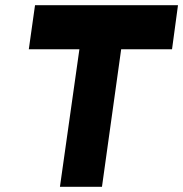

<svg xmlns="http://www.w3.org/2000/svg" viewBox="-20 -720 706 740"><path d="M115 -700 91 -530H286L211 0H373L447 -530H643L666 -700Z"/></svg>

Font: Unageo
Style: Black-Italic
Weight: 900
Designer: Richard Sepsi
Foundry: Richard Sepsi
Version: Version 2.000